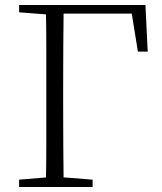

<svg xmlns="http://www.w3.org/2000/svg" viewBox="-20 -743 643 763"><path d="M162 0Q164 -83 164 -166Q164 -249 164 -332V-390Q164 -474 164 -557.5Q164 -641 162 -723H233Q232 -641 231.5 -557.5Q231 -474 231 -390V-332Q231 -249 231.5 -166Q232 -83 233 0ZM198 -689V-723H558L567 -538H528L498 -723L531 -689ZM56 0V-29L188 -40H209L348 -29V0ZM56 -694V-723H198V-684H188Z"/></svg>

Font: Noto Serif KR
Style: Regular
Weight: 200
Designer: Ryoko NISHIZUKA 西塚涼子 (kana & ideographs); Frank Grießhammer (Latin, Greek & Cyrillic); Wenlong ZHANG 张文龙 (bopomofo); San
Foundry: Adobe
Version: Version 2.001;hotconv 1.1.0;makeotfexe 2.6.0